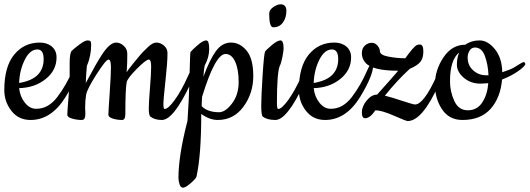

<svg xmlns="http://www.w3.org/2000/svg" viewBox="-20 -553 2463 893"><path d="M122 5Q66 5 33 -37.5Q0 -80 0 -134Q0 -243 46 -299Q92 -355 165 -355Q199 -355 221 -336.5Q243 -318 243 -286Q243 -226 192.5 -185.5Q142 -145 69 -143Q73 -104 95.5 -75.5Q118 -47 148 -47Q178 -47 202 -61Q226 -75 246 -101Q288 -156 318 -226Q326 -244 330.5 -252Q335 -260 340.5 -260Q346 -260 346 -252Q346 -202 285 -102Q219 5 122 5ZM69 -167Q128 -177 155.5 -205Q183 -233 183 -278Q183 -323 154 -323Q119 -323 95 -274.5Q71 -226 69 -167Z M376 -54 377 -23Q377 5 361 5Q337 5 315 -1.5Q293 -8 293 -19.5Q293 -31 298.5 -98.5Q304 -166 304 -200V-259Q304 -307 314 -317Q324 -327 349.5 -346Q375 -365 386.5 -365Q398 -365 401 -361Q404 -357 404 -346Q404 -293 384 -246Q379 -189 379 -167Q432 -266 453 -297Q490 -355 520 -355Q539 -355 555.5 -340Q572 -325 572 -303Q572 -281 571.5 -261.5Q571 -242 570 -231Q569 -220 569 -217Q573 -225 603 -262Q633 -299 643.5 -310Q654 -321 666 -332Q689 -355 707.5 -355Q726 -355 742.5 -341Q759 -327 759 -306Q759 -262 749.5 -176.5Q740 -91 740 -68.5Q740 -46 746 -46Q763 -47 793 -88.5Q823 -130 852.5 -195Q882 -260 888.5 -260Q895 -260 895 -252Q895 -224 866 -163Q787 5 733 5Q699 5 679 -11Q672 -18 672 -47.5Q672 -77 677.5 -143.5Q683 -210 683 -243Q683 -276 672 -276Q659 -276 615.5 -232Q572 -188 569 -170Q563 -136 563 -23Q563 5 548 5Q525 5 504.5 -1.5Q484 -8 484 -19.5Q484 -31 490 -118Q496 -205 496 -240.5Q496 -276 484.5 -276Q473 -276 429 -207.5Q385 -139 380.5 -112Q376 -85 376 -54Z M866 -311Q877 -324 901 -344.5Q925 -365 939 -365Q953 -365 953 -325.5Q953 -286 932 -248Q928 -230 926 -196Q955 -275 984 -315Q1013 -355 1054.5 -355Q1096 -355 1127 -317.5Q1158 -280 1158 -199.5Q1158 -119 1112.5 -57Q1067 5 993 5Q955 5 916 -23Q916 168 894 268Q892 277 867.5 298.5Q843 320 831.5 320Q820 320 815 304Q810 288 810 274Q810 171 852 9Q859 -85 861.5 -197Q864 -309 866 -311ZM999 -31Q1028 -31 1059 -71.5Q1090 -112 1090 -171.5Q1090 -231 1073.5 -266.5Q1057 -302 1029 -302Q981 -302 920 -103Q918 -75 918 -59Q946 -31 999 -31Z M1232 -489Q1232 -507 1251 -520Q1270 -533 1285 -533Q1312 -533 1312 -502Q1312 -471 1296 -448.5Q1280 -426 1251 -426Q1232 -426 1232 -489ZM1261 5Q1222 5 1202 -11Q1195 -18 1195 -61Q1195 -104 1201.5 -204.5Q1208 -305 1213 -313Q1218 -321 1244 -343Q1270 -365 1284.5 -365Q1299 -365 1299 -327Q1299 -317 1293.5 -288Q1288 -259 1281 -246Q1268 -213 1268 -73Q1268 -46 1274 -46Q1291 -47 1321 -88.5Q1351 -130 1380.5 -195Q1410 -260 1416.5 -260Q1423 -260 1423 -252Q1423 -224 1394 -163Q1315 5 1261 5Z M1492 5Q1436 5 1403 -37.5Q1370 -80 1370 -134Q1370 -243 1416 -299Q1462 -355 1535 -355Q1569 -355 1591 -336.5Q1613 -318 1613 -286Q1613 -226 1562.5 -185.5Q1512 -145 1439 -143Q1443 -104 1465.5 -75.5Q1488 -47 1518 -47Q1548 -47 1572 -61Q1596 -75 1616 -101Q1658 -156 1688 -226Q1696 -244 1700.5 -252Q1705 -260 1710.5 -260Q1716 -260 1716 -252Q1716 -202 1655 -102Q1589 5 1492 5ZM1439 -167Q1498 -177 1525.5 -205Q1553 -233 1553 -278Q1553 -323 1524 -323Q1489 -323 1465 -274.5Q1441 -226 1439 -167Z M1832 -224Q1711 -224 1679 -262Q1663 -281 1663 -305Q1663 -329 1677.5 -341.5Q1692 -354 1708.5 -354Q1725 -354 1736 -340.5Q1747 -327 1747 -315Q1747 -297 1787 -289.5Q1827 -282 1865 -282Q1904 -337 1920 -344Q1926 -346 1933 -346Q1949 -346 1949 -314Q1949 -282 1935 -265Q1921 -248 1886 -233Q1827 -179 1770 -108Q1796 -102 1849 -84.5Q1902 -67 1910 -67Q1951 -67 2011 -200Q2038 -260 2044.5 -260Q2051 -260 2051 -245Q2051 -230 2022 -163Q1945 10 1876 10Q1869 10 1812 -15Q1755 -40 1726 -40Q1701 -3 1678 -3Q1663 -3 1663 -30.5Q1663 -58 1685.5 -85.5Q1708 -113 1734 -113Q1804 -191 1832 -224Z M2316 -217Q2356 -230 2371.5 -239.5Q2387 -249 2395 -254L2407 -261Q2412 -264 2415 -264Q2423 -264 2423 -255Q2423 -246 2392 -223.5Q2361 -201 2315 -183Q2308 -99 2262 -47Q2216 5 2131 5Q2069 5 2036 -44.5Q2003 -94 2003 -160.5Q2003 -227 2042.5 -286Q2082 -345 2144 -345Q2172 -365 2210.5 -365Q2249 -365 2282 -324Q2315 -283 2316 -217ZM2251 -166 2215 -164Q2169 -164 2137 -191.5Q2105 -219 2105 -252Q2105 -285 2116 -309Q2073 -275 2073 -175Q2073 -127 2093 -83.5Q2113 -40 2156 -40Q2199 -40 2223 -76.5Q2247 -113 2251 -166ZM2189 -332Q2173 -332 2164 -317.5Q2155 -303 2155 -286Q2155 -249 2180.5 -226Q2206 -203 2240 -203H2252Q2250 -252 2235.5 -292Q2221 -332 2189 -332Z"/></svg>

Font: Cookie
Style: Regular
Weight: 400
Designer: Ania Kruk
Foundry: Ania Kruk
Version: Version 1.004